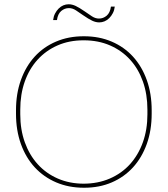

<svg xmlns="http://www.w3.org/2000/svg" viewBox="-20 -875 786 900"><path d="M55 -342Q55 -264 78 -200Q101 -136 143 -90.5Q185 -45 243.5 -20Q302 5 373 5H375Q446 5 504 -20Q562 -45 603.5 -90.5Q645 -136 668 -200Q691 -264 691 -342V-358Q691 -436 668 -500Q645 -564 603.5 -609.5Q562 -655 503.5 -680Q445 -705 374 -705H372Q301 -705 242.5 -680Q184 -655 142.5 -609.5Q101 -564 78 -500Q55 -436 55 -358ZM75 -339V-361Q75 -433 96 -492.5Q117 -552 156 -595Q195 -638 249.5 -662Q304 -686 371 -686H373Q441 -686 496 -662Q551 -638 590 -595Q629 -552 650 -492.5Q671 -433 671 -361V-339Q671 -267 649.5 -207.5Q628 -148 589 -105Q550 -62 494.5 -38Q439 -14 371 -14H373Q306 -14 251 -38Q196 -62 157 -105Q118 -148 96.5 -207.5Q75 -267 75 -339ZM378 -821Q352 -839 335 -847Q318 -855 302 -855Q289 -855 277 -850Q265 -845 255 -835Q245 -825 238 -811.5Q231 -798 229 -781H247Q251 -810 267 -823.5Q283 -837 303 -837Q320 -837 336 -826.5Q352 -816 369 -804Q395 -786 412 -778Q429 -770 445 -770Q458 -770 470 -775Q482 -780 492 -790Q502 -800 509 -813.5Q516 -827 518 -844H500Q496 -815 480 -801.5Q464 -788 444 -788Q427 -788 411 -798.5Q395 -809 378 -821Z"/></svg>

Font: Fixel Variable
Style: Regular
Weight: 100
Width: 3
Designer: AlfaBravo + MacPaw
Foundry: Kyrylo Tkachov, Marchela Mozhyna, Serhii Makarenko, Maria Weinstein, Zakhar Kryvoshyya
Version: Version 1.211